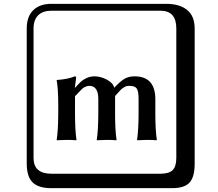

<svg xmlns="http://www.w3.org/2000/svg" viewBox="-20 -774 1140 1006"><path d="M706.1 -180.2V-256.8Q706.1 -295.9 696.5 -310.1Q687 -324.2 658.2 -324.2Q643.1 -324.2 631.6 -317.6Q620.1 -311 613.5 -304.4Q606.9 -297.9 583 -271V-248V-180.2Q583 -90.3 590.8 -41L588.9 -39.1Q564.9 -41 539.1 -41L487.8 -39.1L486.8 -41Q494.6 -87.9 495.1 -180.2V-254.9Q495.1 -323.7 448.2 -324.2Q442.4 -324.2 437.7 -323Q433.1 -321.8 427.5 -319.3Q421.9 -316.9 418.5 -314.9Q415 -313 408.4 -306.4Q401.9 -299.8 398.9 -296.9Q396 -293.9 387 -284.4Q377.9 -274.9 373 -270V-180.2Q373 -90.3 380.9 -41L378.9 -39.1Q355 -41 329.1 -41L277.8 -39.1L276.9 -41Q284.7 -87.9 285.2 -180.2V-221.2Q285.2 -310.1 276.9 -353L278.8 -355Q335.9 -358.9 372.1 -374Q378.9 -374 378.9 -366.2L372.1 -314H373Q396 -338.9 406 -347.9Q416 -356.9 434.6 -365.5Q453.1 -374 475.1 -374Q508.3 -374 541.3 -356Q574.2 -337.9 578.1 -314Q611.3 -349.1 633.1 -361.6Q654.8 -374 685.1 -374Q793.9 -374 793.9 -253.9V-180.2Q793.9 -90.3 801.8 -41L799.8 -39.1Q775.9 -41 750 -41L699.2 -39.1L698.2 -41Q706.1 -96.2 706.1 -180.2ZM249 -717.8Q204.1 -717.8 179.9 -693.8Q155.8 -669.9 155.8 -625V53.2Q155.8 136.2 249 136.2H820.8Q865.7 136.2 884.8 117.2Q903.8 98.1 903.8 53.2V-625Q903.8 -717.8 820.8 -717.8ZM1000 84Q1000 152.8 973.4 182.4Q946.8 211.9 880.9 211.9H249Q181.2 211.9 150.6 181.4Q120.1 150.9 120.1 84V-625Q120.1 -687 154.1 -720.5Q188 -753.9 249 -753.9H851.1Q920.9 -753.9 960.4 -721.9Q1000 -689.9 1000 -625Z"/></svg>

Font: Linux Biolinum Keyboard O
Style: Regular
Weight: 700
Designer: Philipp H. Poll
Foundry: Philipp H. Poll
Version: Version 0.6.1